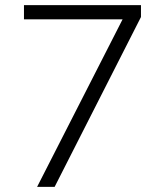

<svg xmlns="http://www.w3.org/2000/svg" viewBox="-20 -725 640 745"><path d="M124 0 472 -682V-650H73V-705H527V-659L192 0Z"/></svg>

Font: Nunito Sans 12pt ExtraLight 12pt Light
Style: Regular
Weight: 300
Version: Version 3.101;gftools[0.9.27]